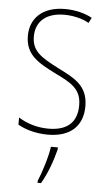

<svg xmlns="http://www.w3.org/2000/svg" viewBox="-54 -573 464 829"><g transform="rotate(5 178.0 -158.0)"><path d="M318 -126C318 -218 256 -245 183 -282C114 -318 70 -342 70 -407C70 -476 119 -512 193 -512C232 -512 273 -502 300 -486L312 -509C281 -526 239 -537 194 -537C95 -537 44 -482 44 -408C44 -324 102 -294 177 -256C245 -223 291 -200 291 -128C291 -57 252 -16 167 -16C119 -16 73 -30 37 -53V-22C64 -6 111 10 167 10C268 10 318 -44 318 -126ZM215 70V61H185C180 102 156 178 141 212V221H156C183 175 203 118 215 70Z"/></g></svg>

Font: Noto Sans Condensed Thin
Style: Regular
Weight: 100
Width: 3
Designer: Monotype Design Team
Foundry: Monotype Imaging Inc.
Version: Version 2.013